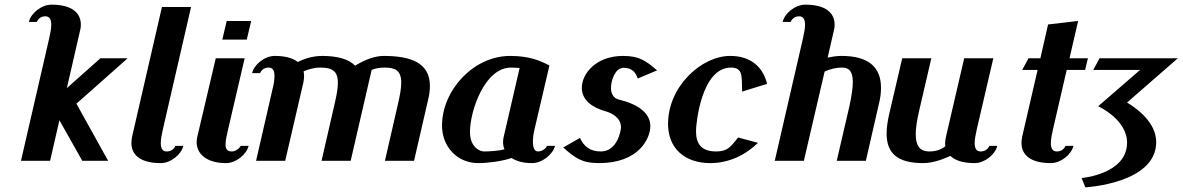

<svg xmlns="http://www.w3.org/2000/svg" viewBox="-20 -690 5075 824"><path d="M195 0 235 -174 333 0H444L308 -245L528 -440H411L267 -312L323 -556C326 -566 327 -575 327 -584C327 -633 291 -670 201 -670C158 -670 112 -633 104 -596H138C146 -613 159 -620 175 -620C193 -620 200 -606 200 -584C200 -568 196 -547 191 -525L70 0Z M675 -660 547 -104C545 -94 544 -85 544 -76C544 -27 580 10 670 10C713 10 758 -27 767 -64H733C725 -47 711 -40 695 -40C677 -40 670 -54 670 -76C670 -92 674 -113 679 -135L800 -660Z M953 -600 934 -520H1039L1058 -600ZM959 -135 1030 -440H906L827 -104C825 -96 824 -88 824 -80C824 -29 867 10 950 10C993 10 1038 -27 1047 -64H1013C1008 -54 992 -40 975 -40C954 -40 948 -52 948 -70C948 -87 953 -110 959 -135Z M1204 0 1282 -336C1284 -346 1285 -355 1285 -364C1285 -371 1284 -377 1283 -384C1302 -392 1328 -400 1353 -400C1403 -400 1430 -388 1430 -334C1430 -312 1425 -282 1416 -244L1360 0H1485L1575 -390C1592 -397 1610 -400 1630 -400C1676 -400 1702 -388 1702 -335C1702 -312 1697 -283 1688 -244L1632 0H1757L1818 -265C1823 -286 1825 -304 1825 -321C1825 -419 1746 -450 1627 -450C1586 -450 1543 -432 1504 -408C1478 -436 1427 -450 1364 -450C1316 -450 1281 -435 1258 -424C1238 -440 1206 -450 1159 -450C1116 -450 1070 -413 1062 -376H1096C1104 -393 1117 -400 1133 -400C1152 -400 1158 -386 1158 -364C1158 -348 1155 -327 1149 -305L1079 0Z M2338 -409C2299 -429 2253 -450 2170 -450C2010 -450 1877 -301 1877 -151C1877 -59 1944 10 2032 10C2074 10 2135 2 2176 -12C2196 2 2226 10 2264 10C2307 10 2353 -28 2362 -64H2327C2324 -52 2305 -40 2289 -40C2274 -40 2267 -56 2267 -81C2267 -97 2269 -115 2274 -135ZM2210 -398 2142 -104C2140 -96 2139 -88 2139 -80C2139 -69 2141 -59 2145 -49C2123 -43 2081 -40 2058 -40C2039 -40 1997 -58 1997 -124C1997 -214 2060 -400 2173 -400C2187 -400 2199 -399 2210 -398Z M2477 -313C2477 -262 2519 -229 2580 -212C2606 -205 2645 -184 2645 -144C2645 -127 2628 -40 2559 -40C2513 -40 2487 -60 2469 -98L2397 -57C2447 -14 2474 10 2551 10C2721 10 2771 -95 2771 -149C2771 -204 2719 -243 2635 -263C2615 -268 2602 -286 2602 -313C2602 -342 2619 -399 2656 -399C2686 -399 2706 -386 2717 -353L2800 -388C2752 -429 2724 -450 2654 -450C2539 -450 2477 -375 2477 -313Z M2847 -158C2847 -54 2918 10 3028 10C3110 10 3181 -26 3233 -77L3148 -100C3117 -63 3105 -40 3054 -40C2990 -40 2967 -72 2967 -128C2967 -159 2990 -400 3117 -400C3172 -400 3162 -357 3165 -297L3272 -330C3256 -398 3206 -450 3114 -450C2990 -450 2847 -319 2847 -158Z M3430 0 3519 -383C3543 -394 3568 -400 3594 -400C3622 -400 3640 -386 3640 -338C3640 -313 3635 -277 3624 -228L3571 0H3696L3751 -240C3758 -267 3761 -291 3761 -313C3761 -405 3704 -450 3591 -450C3571 -450 3552 -447 3532 -443L3558 -556C3561 -566 3562 -575 3562 -584C3562 -633 3526 -670 3436 -670C3393 -670 3347 -633 3339 -596H3373C3381 -613 3394 -620 3410 -620C3428 -620 3435 -606 3435 -584C3435 -568 3431 -547 3426 -525L3305 0Z M4118 -440 4040 -104C4038 -94 4036 -84 4036 -75C4036 -71 4037 -66 4037 -62C4022 -51 4002 -40 3968 -40C3935 -40 3910 -56 3910 -115C3910 -140 3915 -171 3924 -212L3977 -440H3852L3796 -200C3789 -169 3785 -141 3785 -117C3785 -31 3833 10 3942 10C3989 10 4036 -11 4059 -21C4078 -2 4112 10 4163 10C4206 10 4251 -27 4260 -64H4226C4218 -47 4204 -40 4188 -40C4170 -40 4163 -54 4163 -76C4163 -92 4167 -113 4172 -135L4243 -440Z M4499 -135 4558 -390H4637L4649 -440H4570L4607 -600L4478 -585L4445 -440H4394L4367 -390H4433L4367 -104C4365 -94 4364 -85 4364 -76C4364 -27 4400 10 4490 10C4533 10 4578 -27 4587 -64H4553C4545 -47 4531 -40 4515 -40C4497 -40 4490 -54 4490 -76C4490 -92 4494 -113 4499 -135Z M4622 74 4638 114C4638 114 4942 98 4942 -80C4942 -163 4863 -222 4817 -250L5035 -440H4699L4672 -390H4873L4693 -234C4693 -234 4817 -178 4817 -78C4817 58 4622 74 4622 74Z"/></svg>

Font: Pfennig
Style: BoldItalic
Weight: 700
Italic angle: -13°
Version: Version 20100423